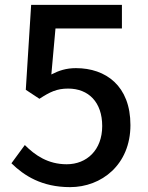

<svg xmlns="http://www.w3.org/2000/svg" viewBox="-20 -756 610 789"><path d="M268 13C397 13 516 -79 516 -242C516 -403 415 -476 292 -476C252 -476 222 -466 191 -450L208 -639H481V-736H108L86 -387L142 -350C185 -378 213 -392 260 -392C344 -392 400 -336 400 -238C400 -140 337 -81 254 -81C177 -81 124 -118 82 -160L27 -85C79 -34 152 13 268 13Z"/></svg>

Font: Noto Sans T Chinese Medium
Style: Regular
Weight: 500
Designer: Ryoko NISHIZUKA (kana & ideographs); Paul D. Hunt (Latin, Greek & Cyrillic); Wenlong ZHANG (bopomofo); Sandoll Communica
Foundry: Adobe Systems Incorporated
Version: Version 1.000;PS 1;hotconv 1.0.78;makeotf.lib2.5.61930